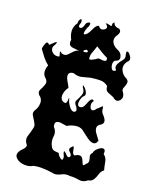

<svg xmlns="http://www.w3.org/2000/svg" viewBox="-148 -1110 986 1236"><g transform="rotate(15 345.0 -492.0)"><path d="M320.8 25.9Q289.6 18.1 256.3 14.2Q240.7 12.2 225.6 12.2Q208.5 12.2 191.4 14.6Q174.3 23.9 152.3 23.9Q143.1 23.9 133.3 22.5Q98.6 16.6 81.1 -2.4Q71.3 -13.7 70.3 -23.4Q70.3 -23.4 70.3 -26.9Q70.3 -34.2 73.7 -41.5Q81.5 -57.1 99.1 -71.3Q116.7 -85.4 118.7 -102.1Q104 -122.6 104 -142.1Q104 -153.3 108.9 -164.6Q122.1 -194.8 131.3 -225.6Q132.3 -230 132.3 -233.9Q132.3 -240.2 130.4 -246.1Q127 -255.9 122.1 -265.1Q112.8 -282.7 105 -299.8Q102.1 -305.7 102.1 -312.5Q102.1 -324.2 111.3 -336.4Q128.4 -357.4 131.3 -386.7Q131.8 -390.1 131.8 -393.1Q131.8 -418.5 110.8 -435.5Q103.5 -445.8 103.5 -455.6Q103.5 -463.9 108.9 -471.2Q120.1 -488.3 128.4 -505.9Q133.3 -515.6 133.8 -525.4Q133.8 -525.9 133.8 -526.4Q133.8 -536.1 126 -546.9Q105.5 -565.9 105.5 -589.4Q105.5 -612.8 117.2 -634.8Q95.2 -655.3 79.6 -679.7Q63.5 -704.1 50.3 -727.1Q51.8 -744.1 63 -765.6Q68.4 -775.9 74.7 -775.9Q81.1 -775.9 88.4 -764.6Q96.2 -769 111.8 -782.2Q126 -793.9 130.9 -793.9Q131.3 -793.9 131.8 -793.9Q133.3 -793.9 133.3 -792Q133.3 -791 132.8 -789.6Q131.8 -784.7 126 -774.9Q113.8 -760.7 113.8 -747.6Q113.8 -737.3 120.6 -727.5Q135.3 -707 159.2 -707Q162.1 -707 165.5 -707.5Q166.5 -707.5 167.5 -707.5Q172.4 -707.5 172.4 -712.9Q172.4 -715.8 170.9 -720.7Q168 -731.9 168 -737.3Q168 -739.3 168.5 -740.7Q168.9 -741.7 169.9 -741.7Q170.9 -741.7 172.4 -740.7Q175.3 -739.3 182.1 -731.4Q191.9 -728 199.7 -728Q212.4 -728 221.7 -736.3Q236.3 -750 251.5 -762.7Q259.8 -769.5 269.5 -773.9Q275.4 -776.4 282.7 -776.4Q286.1 -776.4 289.6 -775.9Q265.6 -780.8 237.8 -786.6Q215.3 -792 215.3 -815.9Q215.3 -823.7 217.8 -833Q206.1 -860.4 206.1 -885.7Q206.1 -888.7 206.1 -891.6Q207.5 -919.9 229.5 -945.8Q229.5 -964.8 241.2 -975.1Q244.1 -977.5 246.1 -977.5Q251 -977.5 251.5 -962.9Q251.5 -959.5 251 -955.1Q243.2 -940.9 243.2 -933.1Q243.2 -924.8 251 -922.4Q252.9 -921.9 254.9 -921.9Q268.1 -921.9 277.3 -946.3Q282.2 -965.8 299.3 -969.7Q301.8 -970.2 303.2 -970.2Q309.6 -970.2 309.6 -962.9Q309.6 -957 305.7 -946.3Q298.8 -938 290 -916Q285.2 -902.8 285.2 -896Q285.2 -891.1 287.6 -889.2Q288.6 -888.2 290 -888.2Q291.5 -888.2 293.9 -889.2Q298.3 -890.6 306.2 -896.5Q321.3 -910.6 335.9 -938Q351.1 -965.3 367.7 -965.3Q377 -948.2 391.1 -948.2Q395.5 -948.2 399.9 -949.7Q419.9 -956.1 419.9 -970.2Q419.9 -976.1 416 -981Q412.6 -986.3 404.8 -990.7Q410.6 -993.2 416.5 -993.2Q422.9 -991.2 435.1 -987.3Q439.5 -984.4 441.9 -984.4Q447.3 -984.4 447.3 -994.6Q447.3 -997.6 446.8 -1001.5Q458.5 -1014.2 460 -1014.2Q460 -1013.7 459.5 -1013.2Q459 -1012.2 459 -1010.3Q459 -1005.9 462.9 -999Q466.3 -993.7 474.1 -988.3Q482.4 -983.4 499 -981Q508.3 -972.2 508.3 -962.9Q508.3 -961.9 508.3 -960.9Q506.8 -950.7 499 -940.4Q481.9 -921.4 481.9 -902.3Q481.9 -895 484.4 -888.2Q493.7 -862.8 523.4 -847.7Q548.8 -835.4 552.7 -808.1Q553.2 -804.7 553.2 -801.8Q553.2 -779.8 524.4 -775.4Q512.7 -764.6 512.7 -747.6Q512.7 -739.3 515.1 -729.5Q520.5 -710.4 532.2 -710.4Q539.1 -710.4 547.9 -716.8Q539.1 -728.5 539.1 -738.8Q539.1 -739.3 539.1 -739.7Q539.6 -750 545.4 -759.3Q555.7 -776.4 572.3 -792.5Q584 -803.7 584 -818.4Q584 -824.2 582 -831.1Q581.1 -837.4 581.1 -841.8Q581.1 -845.2 581.5 -847.2Q583 -852.5 586.4 -853Q586.4 -853 587.9 -853Q597.2 -853 610.4 -829.1Q616.2 -818.4 616.2 -810.1Q616.2 -797.9 604 -790.5Q584.5 -770 584.5 -747.1Q584.5 -739.3 586.9 -731.4Q596.2 -699.7 627 -682.6Q636.2 -674.8 637.7 -667.5Q638.2 -664.6 638.2 -661.6Q638.2 -656.7 636.7 -651.9Q632.3 -637.2 624 -622.1Q620.6 -616.2 620.6 -609.9Q620.6 -600.1 628.9 -589.4Q635.3 -576.7 635.3 -565.9Q635.3 -550.8 622.6 -538.6Q612.8 -529.8 603 -529.8Q589.4 -529.8 574.7 -545.9Q555.2 -555.7 536.1 -565.4Q518.6 -574.2 518.6 -599.1Q518.6 -599.1 518.6 -604.5Q495.6 -627.4 464.4 -628.9Q448.7 -629.9 433.1 -629.9Q417.5 -629.9 402.3 -628.9Q372.1 -623.5 344.7 -619.1Q338.9 -618.2 333 -618.2Q311 -618.2 288.1 -629.4Q273.4 -629.4 266.1 -625Q258.3 -620.6 255.9 -613.3Q254.4 -607.9 254.4 -602.1Q254.4 -587.9 263.2 -569.8Q276.4 -543.9 281.2 -528.3Q266.6 -515.1 258.3 -490.7Q253.9 -478 253.9 -467.3Q253.9 -457 257.8 -448.2Q261.2 -440.9 268.6 -435.5Q275.9 -430.7 287.6 -429.2Q297.4 -435.5 299.3 -458Q300.3 -468.3 301.8 -468.3Q303.2 -468.3 305.7 -452.6Q307.6 -438.5 321.3 -415.5Q334.5 -393.1 349.6 -389.6Q351.6 -389.2 353 -389.2Q356 -389.2 358.9 -390.6Q363.8 -392.6 367.7 -398.9Q367.7 -398.9 367.7 -400.4Q367.7 -416 356.9 -429.7Q347.7 -441.9 347.7 -453.1Q347.7 -456.1 348.1 -459Q362.3 -480 375 -504.9Q380.4 -515.6 380.4 -525.9Q380.4 -540 370.1 -554.7Q366.7 -563.5 366.7 -566.4Q366.7 -568.4 368.2 -568.8Q370.6 -568.8 377.4 -561.5Q394 -544.4 397.9 -524.4Q398.4 -521.5 398.4 -519Q398.4 -515.1 397.5 -511.7Q396 -506.3 390.1 -502.9Q376.5 -492.2 370.1 -466.3Q367.7 -456.5 367.7 -449.7Q367.7 -437.5 375 -431.6Q378.9 -428.7 385.3 -428.7Q391.1 -428.7 400.4 -433.1Q410.6 -439.9 421.9 -464.4Q432.6 -488.8 444.3 -495.6Q446.8 -497.1 449.7 -497.1Q450.7 -497.1 452.1 -496.6Q456.1 -495.1 460.4 -489.3Q448.2 -476.6 448.2 -460.4Q448.2 -455.6 449.2 -450.7Q453.6 -429.7 467.3 -429.7Q467.3 -429.7 468.8 -429.7Q473.6 -429.7 479 -434.1Q484.9 -438 491.2 -446.8Q501.5 -451.7 516.1 -465.8Q521.5 -470.7 524.4 -470.7Q528.8 -470.7 528.8 -460Q528.8 -460 528.8 -454.6Q528.8 -454.6 528.8 -451.2Q528.8 -435.1 540.5 -420.4Q553.7 -404.8 559.1 -389.6Q560.5 -385.3 560.5 -380.4Q560.5 -376.5 559.6 -373Q557.6 -364.7 546.9 -356.4Q532.2 -350.6 525.9 -342.8Q520 -335 520 -324.2Q520 -307.1 532.7 -288.1Q545.9 -268.1 555.2 -251.5Q551.3 -238.3 544.4 -232.4Q537.6 -227.1 529.3 -226.6Q510.3 -226.6 486.3 -247.1Q462.9 -267.1 449.2 -280.3Q429.2 -304.7 396 -304.7Q396 -304.7 393.6 -304.7Q359.4 -303.2 333 -289.1Q318.8 -292 298.3 -297.4Q288.1 -300.3 279.8 -300.3Q271 -300.3 264.6 -297.4Q257.8 -294.4 254.9 -286.1Q253.4 -282.2 253.4 -276.4Q253.4 -270.5 254.9 -262.7Q271.5 -242.7 271.5 -219.2Q271.5 -210.9 269.5 -202.6Q266.6 -189.9 266.6 -177.7Q266.6 -157.7 274.9 -139.2Q281.7 -118.2 298.3 -113.8Q314.5 -109.4 328.6 -108.4Q333 -91.3 350.6 -76.2Q356.4 -71.3 359.9 -71.3Q366.7 -71.3 366.7 -88.9Q366.7 -91.3 366.7 -93.8Q360.4 -107.9 358.4 -122.1Q358.4 -122.1 358.4 -124.5Q358.4 -127.9 360.4 -127.9Q364.3 -127.9 376 -114.7Q387.2 -97.7 396 -97.7Q399.9 -97.7 403.3 -101.1Q407.7 -105.5 407.7 -111.3Q407.7 -120.6 396 -132.8Q387.7 -141.1 387.7 -148.4Q387.7 -150.4 388.2 -151.9Q390.1 -161.1 401.4 -168.5Q405.3 -173.3 407.2 -173.8Q407.7 -173.8 408.2 -173.8Q410.2 -173.8 411.1 -171.9Q415 -165 416 -143.6Q417.5 -121.6 432.1 -118.7Q446.8 -127.9 460 -127.9Q463.4 -127.9 466.3 -127.4Q482.4 -124.5 489.7 -97.7Q493.7 -82.5 499 -74.7Q500.5 -72.8 502.4 -72.8Q507.3 -72.8 516.1 -85.4Q525.9 -90.8 528.8 -97.2Q531.7 -103.5 531.7 -110.8Q531.2 -123.5 527.8 -137.7Q527.3 -140.1 527.3 -143.1Q527.3 -154.3 539.6 -164.6Q543 -183.6 568.4 -200.2Q584 -210.4 594.7 -210.4Q601.1 -210.4 606 -207Q609.9 -203.6 611.3 -196.3Q611.8 -193.8 611.8 -190.4Q611.8 -184.1 609.9 -176.3Q630.9 -158.2 632.8 -129.9Q635.3 -101.1 640.1 -74.7Q621.6 -64.9 613.8 -44.4Q606 -23.9 594.7 -7.3Q588.9 1 580.1 6.8Q570.8 12.7 557.1 13.2Q536.6 27.8 516.1 27.8Q507.3 27.8 498.5 25.4Q468.3 16.6 436.5 16.6Q425.3 13.7 414.6 13.7Q395.5 13.7 376.5 22.5Q359.4 29.8 343.3 29.8Q331.5 29.8 320.8 25.9ZM341.3 -786.6Q337.4 -795.9 330.6 -795.9Q326.7 -795.9 322.3 -793Q312 -787.6 312 -783.2Q312 -781.7 313.5 -780.3Q314.9 -778.8 319.3 -778.3Q320.3 -778.3 321.3 -778.3Q325.7 -778.3 333 -779.8Q335 -780.8 338.9 -782.2Q339.8 -783.7 341.3 -786.6ZM404.3 -753.4Q411.6 -761.7 423.3 -761.7Q428.7 -761.7 434.6 -760.3Q446.8 -756.8 455.6 -756.8Q460.9 -756.8 465.3 -758.3Q469.7 -759.8 471.7 -764.6Q472.2 -766.6 472.2 -769Q472.2 -773.4 470.7 -779.8Q449.2 -791.5 429.7 -806.2Q410.2 -820.3 390.6 -835.4Q381.8 -813 370.6 -790Q360.8 -771 360.8 -751Q360.8 -746.6 361.3 -742.7Q365.2 -741.2 369.6 -741.2Q376 -741.2 382.8 -744.6Q394 -750.5 404.3 -753.4Z"/></g></svg>

Font: Brazier Flame
Style: Regular
Weight: 400
Designer: Walter E Stewart
Version: 0.1